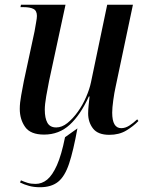

<svg xmlns="http://www.w3.org/2000/svg" viewBox="-20 -556 617 806"><path d="M439 10Q391 10 370.5 -16.5Q350 -43 350 -80Q350 -93 352 -113.5Q354 -134 356 -151H353Q318 -74 273 -32.5Q228 9 165 9Q108 9 85.5 -23Q63 -55 63 -99Q63 -124 69 -156Q75 -188 80 -215L125 -424Q128 -443 131.5 -461.5Q135 -480 135 -489Q135 -511 120.5 -518.5Q106 -526 79 -526H66L68 -536H255L186 -216Q180 -187 174 -152Q168 -117 168 -96Q168 -60 179 -40.5Q190 -21 216 -21Q240 -21 263 -39.5Q286 -58 306.5 -86.5Q327 -115 341.5 -148.5Q356 -182 362 -211L430 -536H538L465 -190Q460 -168 455.5 -135.5Q451 -103 451 -83Q451 -18 489 -18Q506 -18 522.5 -28.5Q539 -39 556 -55L561 -48Q540 -26 510 -8Q480 10 439 10ZM148 230Q123 230 102.5 224.5Q82 219 64 210L68 201Q81 207 95.5 211.5Q110 216 129 216Q156 216 178 198Q200 180 219 137.5Q238 95 253 20L305 -17Q288 77 270 131Q252 185 223.5 207.5Q195 230 148 230Z"/></svg>

Font: Noto Serif Display SemiCondensed Medium
Style: Italic
Weight: 500
Width: 4
Italic angle: -12°
Designer: Monotype Design Team
Foundry: Monotype Imaging Inc.
Version: Version 2.009